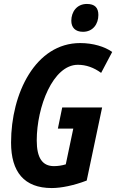

<svg xmlns="http://www.w3.org/2000/svg" viewBox="-20 -942 588 972"><path d="M400 -781C451 -781 478 -821 478 -866C478 -903 460 -922 420 -922C368 -922 341 -881 341 -837C341 -803 361 -781 400 -781ZM242 10C290 10 354 -3 419 -28L497 -398H295L273 -291H351L313 -110C293 -104 273 -101 253 -101C195 -101 166 -142 166 -231C166 -401 248 -614 374 -614C416 -614 455 -600 492 -573L548 -679C510 -706 451 -724 386 -724C160 -724 36 -470 36 -220C36 -72 102 10 242 10Z"/></svg>

Font: Noto Sans ExtraCondensed
Style: Bold Italic
Weight: 700
Width: 2
Italic angle: -12°
Designer: Monotype Design Team
Foundry: Monotype Imaging Inc.
Version: Version 2.013